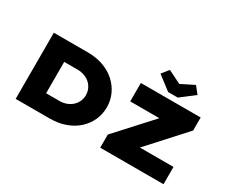

<svg xmlns="http://www.w3.org/2000/svg" viewBox="-142 -1349 2072 1760"><g transform="rotate(30 894.0 -468.5)"><path d="M134 0V-700H493Q586 -700 660.5 -672.5Q735 -645 787.5 -596.5Q840 -548 868.5 -485Q897 -422 897 -350Q897 -278 868.5 -214.5Q840 -151 787 -102.5Q734 -54 659.5 -27Q585 0 493 0ZM350 -133 313 -184H488Q534 -184 569 -198.5Q604 -213 627.5 -236.5Q651 -260 663 -289.5Q675 -319 675 -350Q675 -382 663 -411.5Q651 -441 627.5 -464.5Q604 -488 569 -502Q534 -516 488 -516H310L350 -565ZM1029 0V-139L1462 -613L1569 -505H1055V-700H1688V-562L1256 -87L1149 -183H1699V0ZM1313 -753 1168 -864 1226 -937 1379 -861H1349L1502 -937L1560 -864L1415 -753Z"/></g></svg>

Font: Lexend Mega Black
Style: Regular
Weight: 900
Version: Version 1.007